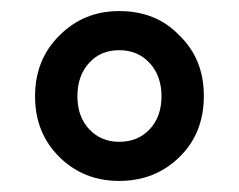

<svg xmlns="http://www.w3.org/2000/svg" viewBox="-20 -780 435 350"><path d="M197.3 -450.2Q132.8 -450.2 88.9 -493.2Q43.9 -537.1 43.9 -604.5Q43.9 -671.9 88.9 -715.8Q132.8 -759.8 197.3 -759.8Q264.6 -759.8 306.6 -715.8Q351.6 -672.9 351.6 -605Q351.6 -537.1 307.1 -493.7Q262.7 -450.2 197.3 -450.2ZM197.3 -521.5Q231.4 -521.5 252.9 -544.4Q274.4 -567.4 274.4 -604.5Q274.4 -641.6 252.9 -665Q231.4 -688.5 197.3 -688.5Q163.1 -688.5 142.1 -665Q121.1 -641.6 121.1 -604.5Q121.1 -567.4 142.6 -544.4Q164.1 -521.5 197.3 -521.5Z"/></svg>

Font: Bpmf GenSen Rounded B
Style: B
Weight: 700
Foundry: But Ko
Version: Version 1.320